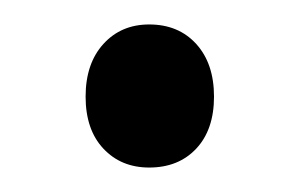

<svg xmlns="http://www.w3.org/2000/svg" viewBox="-20 -351 244 157"><path d="M102 -331Q79 -331 64.5 -315Q50 -299 50 -272Q50 -245 64.5 -229.5Q79 -214 102 -214Q126 -214 140.5 -229.5Q155 -245 155 -272Q155 -299 140.5 -315Q126 -331 102 -331Z"/></svg>

Font: Beiruti Medium
Style: Regular
Weight: 500
Designer: Arlette Boutros
Foundry: Boutros
Version: Version 1.41